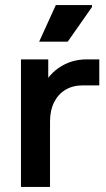

<svg xmlns="http://www.w3.org/2000/svg" viewBox="-20 -740 419 760"><path d="M63 0V-505H171V-376L142 -378Q163 -437 212 -471Q261 -505 324 -505H373V-402H307Q268 -402 239 -384.5Q210 -367 194 -335Q178 -303 178 -259V0ZM135 -575 201 -720H344V-712L248 -575Z"/></svg>

Font: Fustat
Style: Bold
Weight: 700
Designer: Mohamed Gaber, Khaled Hosny, Laura Garcia Mut
Foundry: Kief Type Foundry, Alif Type Foundry, Hard Type Foundry
Version: Version 1.007